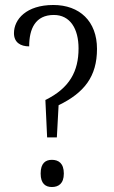

<svg xmlns="http://www.w3.org/2000/svg" viewBox="-20 -744 456 770"><path d="M162 -343 169 -193H208L215 -322C318 -372 369 -437 369 -548C369 -659 299 -724 194 -724C85 -724 36 -666 36 -611C36 -574 62 -558 97 -558C97 -629 122 -684 196 -684C261 -684 295 -629 295 -550C295 -459 260 -391 162 -343ZM188 6C214 6 236 -7 236 -48C236 -90 214 -103 188 -103C163 -103 143 -90 143 -48C143 -7 163 6 188 6Z"/></svg>

Font: Noto Serif Armenian Condensed Light
Style: Regular
Weight: 300
Width: 3
Designer: Monotype Design Team
Foundry: Monotype Imaging Inc.
Version: Version 2.008